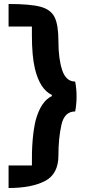

<svg xmlns="http://www.w3.org/2000/svg" viewBox="-20 -696 424 963"><path d="M364 -212Q364 -172 357 -137Q303 -137 288 -69.5Q273 -2 273 84Q273 177 205.5 212Q138 247 23 247V134H140Q138 -7 159 -93Q185 -188 240 -214V-220Q180 -248 155 -352Q140 -415 140 -520V-563H23V-676Q132 -676 183.5 -662Q235 -648 254 -609.5Q273 -571 273 -489Q273 -401 292 -344Q311 -287 357 -287Q364 -252 364 -212Z"/></svg>

Font: Lalezar
Style: Regular
Weight: 400
Designer: Borna Izadpanah
Foundry: Borna Izadpanah
Version: Version 1.004